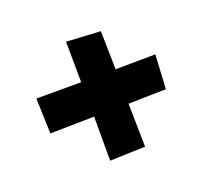

<svg xmlns="http://www.w3.org/2000/svg" viewBox="-67 -590 497 464"><g transform="rotate(-20 181.5 -358.5)"><path d="M335 -409.2 330.1 -321.3 233.4 -319.3 235.4 -208 144.5 -205.1V-318.4L31.2 -316.4L28.3 -407.2H143.6L142.6 -511.7L230.5 -506.8L232.4 -408.2Z"/></g></svg>

Font: Maiden Orange
Style: Regular
Weight: 400
Designer: Astigmatic (AOETI)
Foundry: Astigmatic (AOETI)
Version: Version 1.001